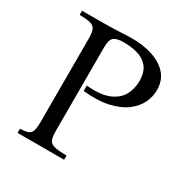

<svg xmlns="http://www.w3.org/2000/svg" viewBox="-156 -797 892 925"><g transform="rotate(30 290.0 -335.0)"><path d="M66 0V-23Q93 -24 108.5 -29Q124 -34 130 -50Q136 -66 136 -100V-565Q136 -600 128.5 -615.5Q121 -631 101 -636Q81 -641 41 -642V-665H136Q204 -665 246.5 -667.5Q289 -670 315 -670Q419 -670 482 -629.5Q545 -589 545 -514Q545 -478 528.5 -443Q512 -408 476 -380.5Q440 -353 382 -339.5Q324 -326 241 -334V-364Q321 -357 366.5 -376.5Q412 -396 431 -431.5Q450 -467 450 -508Q450 -559 427.5 -586.5Q405 -614 368.5 -624Q332 -634 290 -634Q256 -634 238.5 -622Q221 -610 221 -565V-100Q221 -66 228.5 -50Q236 -34 258.5 -29Q281 -24 325 -23V0Z"/></g></svg>

Font: Bona Nova
Style: Regular
Weight: 400
Designer: Mateusz Machalski
Foundry: Capitalics
Version: Version 4.001; ttfautohint (v1.8.3)